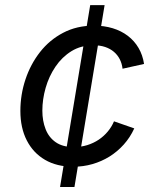

<svg xmlns="http://www.w3.org/2000/svg" viewBox="-20 -748 612 768"><path d="M220.2 0 340.8 -727.5H398.4L277.8 0ZM273.4 -81.1Q207.5 -81.1 160.2 -108.6Q112.8 -136.2 87.2 -186.3Q61.5 -236.3 61.5 -304.2Q61.5 -369.1 81.8 -430.2Q102.1 -491.2 140.1 -539.8Q178.2 -588.4 232.7 -616.9Q287.1 -645.5 356 -645.5Q396.5 -645.5 430.9 -635Q465.3 -624.5 491.5 -604.5Q517.6 -584.5 534.2 -556.2Q550.8 -527.8 556.2 -492.2L470.2 -473.1Q467.8 -494.1 459 -511.2Q450.2 -528.3 435.5 -540.8Q420.9 -553.2 400.6 -560.1Q380.4 -566.9 354 -566.9Q304.2 -566.9 266.1 -543.5Q228 -520 201.9 -481.4Q175.8 -442.9 162.6 -396.7Q149.4 -350.6 149.4 -305.2Q149.4 -264.6 162.4 -231.4Q175.3 -198.2 203.1 -179Q231 -159.7 275.4 -159.7Q303.7 -159.7 328.9 -167.5Q354 -175.3 374.8 -189.2Q395.5 -203.1 411.1 -221.9Q426.8 -240.7 436 -262.7L517.1 -234.4Q500.5 -198.2 475.1 -169.9Q449.7 -141.6 418 -121.8Q386.2 -102.1 349.6 -91.6Q313 -81.1 273.4 -81.1Z"/></svg>

Font: Inter Variable
Style: Italic
Weight: 400
Italic angle: -9.39999°
Designer: Rasmus Andersson
Foundry: rsms
Version: Version 4.001;git-9221beed3